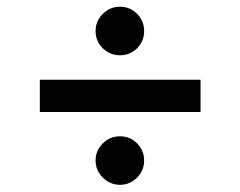

<svg xmlns="http://www.w3.org/2000/svg" viewBox="-20 -566 701 560"><path d="M564.9 -333.5V-239.3H96.2V-333.5ZM330.1 -26.9Q300.8 -27.3 279.8 -48.1Q258.8 -68.8 258.8 -98.1Q258.8 -127 279.8 -147.7Q300.8 -168.5 330.1 -168.5Q359.4 -168.5 379.9 -147.7Q400.4 -127 400.4 -98.1Q400.4 -68.8 379.9 -48.1Q359.4 -27.3 330.1 -26.9ZM330.1 -404.8Q300.8 -404.8 279.8 -425.3Q258.8 -445.8 258.8 -475.6Q258.8 -504.9 279.8 -525.6Q300.8 -546.4 330.1 -546.4Q359.4 -546.4 379.9 -525.6Q400.4 -504.9 400.4 -475.6Q400.4 -445.8 379.9 -425.3Q359.4 -404.8 330.1 -404.8Z"/></svg>

Font: Inter 18pt Medium
Style: Regular
Weight: 500
Designer: Rasmus Andersson
Foundry: rsms
Version: Version 4.001;git-66647c0bb